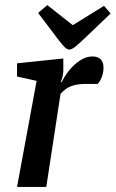

<svg xmlns="http://www.w3.org/2000/svg" viewBox="-20 -735 455 755"><path d="M47 0 124 -417 47 -434V-486L229 -505V-457Q229 -447 226 -434Q223 -421 219 -412H223Q232 -433 250.5 -456.5Q269 -480 293.5 -496.5Q318 -513 343 -513Q365 -513 376 -502Q387 -491 387 -468Q387 -449 380 -431.5Q373 -414 364 -405H320Q289 -405 270 -399.5Q251 -394 239 -385Q227 -376 218 -366L162 0ZM253 -540Q243 -540 232 -552Q221 -564 208 -581L130 -684L166 -715L266 -636L389 -712L415 -682L322 -593Q293 -565 277.5 -552.5Q262 -540 253 -540Z"/></svg>

Font: Faustina Light SemiBold
Style: Italic
Weight: 600
Italic angle: -8°
Version: Version 1.200